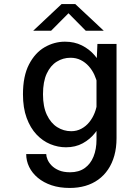

<svg xmlns="http://www.w3.org/2000/svg" viewBox="-20 -717 690 949"><path d="M324.5 212Q274.5 212 235 198.8Q195.5 185.5 167.2 162Q139 138.5 124.2 108.2Q109.5 78 109.5 44.5H208.5Q208.5 56 214.8 71.2Q221 86.5 235 101Q249 115.5 271.5 125Q294 134.5 326.5 134.5Q369.5 134.5 398.5 114Q427.5 93.5 442.2 57Q457 20.5 457 -27V-394.5L461.5 -500H556V-34.5Q556 13 545.2 51.8Q534.5 90.5 514.2 120.5Q494 150.5 465.5 171Q437 191.5 401.5 201.8Q366 212 324.5 212ZM306 11Q266.5 11 228.8 -4.5Q191 -20 160.5 -52.2Q130 -84.5 111.8 -134Q93.5 -183.5 93.5 -251Q93.5 -341 123.5 -398.8Q153.5 -456.5 201 -483.8Q248.5 -511 301 -511Q348 -511 384.8 -492.5Q421.5 -474 447.2 -444.2Q473 -414.5 486.2 -380Q499.5 -345.5 499.5 -313.5L462 -300Q457 -324.5 446.2 -347.8Q435.5 -371 418.5 -390Q401.5 -409 379 -420.2Q356.5 -431.5 328.5 -431.5Q291.5 -431.5 260.5 -412.2Q229.5 -393 211 -353.2Q192.5 -313.5 192.5 -251Q192.5 -189.5 211.8 -149Q231 -108.5 262.8 -88.5Q294.5 -68.5 332 -68.5Q359.5 -68.5 382.2 -80.8Q405 -93 421.5 -113.5Q438 -134 448 -159.5Q458 -185 460.5 -212L501 -198.5Q501 -165.5 488 -128.8Q475 -92 450 -60.2Q425 -28.5 389 -8.8Q353 11 306 11ZM144 -565 284.5 -697H352L493 -565H404L318.5 -651.5L232.5 -565Z"/></svg>

Font: Trispace Thin
Style: Regular
Weight: 400
Version: Version 1.210